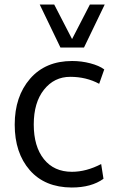

<svg xmlns="http://www.w3.org/2000/svg" viewBox="-20 -816 513 847"><path d="M44.9 0ZM296.4 11.2Q177.7 10.7 111.3 -65.4Q44.9 -141.6 44.9 -266.1Q44.9 -390.6 112.8 -468.8Q180.7 -546.9 298.3 -546.9Q339.8 -546.9 378.7 -536.6Q417.5 -526.4 439.9 -509.8L417.5 -446.3Q360.4 -477.1 289.8 -477.1Q219.2 -477.1 174.1 -420.4Q128.9 -363.8 128.9 -266.8Q128.9 -169.9 173.6 -114Q218.3 -58.1 297.4 -58.1Q360.4 -58.1 426.3 -92.3L436.5 -27.3Q383.3 11.2 296.4 11.2ZM246.6 -606.4 155.3 -795.9H219.2L297.9 -643.6L376.5 -795.9H441.9L350.6 -606.4Z"/></svg>

Font: Oxygen
Style: Normal
Weight: 400
Designer: Vernon Adams
Foundry: Vernon Adams
Version: Version Release 0.2.2 webfont; ttfautohint (v0.8.52-bc40) -l